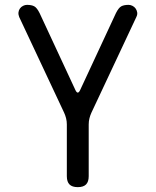

<svg xmlns="http://www.w3.org/2000/svg" viewBox="-20 -760 640 790"><path d="M300 10Q277 10 266 -1Q255 -12 255 -35V-248Q255 -261 252 -273Q249 -285 244 -296L59 -690Q55 -700 56 -709Q57 -718 62 -725Q67 -732 75 -736Q83 -740 91 -740Q110 -740 121 -734Q132 -728 143 -706L290 -390Q295 -379 300 -379Q305 -379 310 -390L457 -706Q468 -728 479 -734Q490 -740 509 -740Q517 -740 525 -736Q533 -732 538 -725Q543 -718 544.5 -709Q546 -700 541 -690L356 -296Q351 -285 348 -273Q345 -261 345 -248V-35Q345 -12 334 -1Q323 10 300 10Z"/></svg>

Font: Maple Mono NL
Style: Regular
Weight: 400
Monospace: yes
Designer: subframe7536
Version: Version 7.000